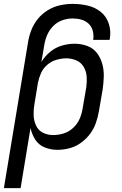

<svg xmlns="http://www.w3.org/2000/svg" viewBox="-30 -763 626 988"><path d="M-10 205H76L127 -104Q134 -72 151.5 -44.5Q169 -17 200 -4.5Q231 8 265 8Q296 8 327 0Q358 -8 385.5 -27.5Q413 -47 433 -73.5Q453 -100 463.5 -130.5Q474 -161 479 -191L498 -301Q503 -335 504 -368.5Q505 -402 496.5 -433.5Q488 -465 469 -490Q450 -515 419 -526.5Q388 -538 354 -538Q322 -538 289 -528.5Q256 -519 228.5 -496.5Q201 -474 183 -444L198 -532Q202 -558 213 -583.5Q224 -609 244.5 -629.5Q265 -650 291.5 -659Q318 -668 344 -668Q367 -668 388.5 -662Q410 -656 425.5 -641.5Q441 -627 447 -605.5Q453 -584 450 -561Q449 -560 449 -558H534L535 -564Q542 -603 530 -640.5Q518 -678 489 -701.5Q460 -725 422 -734Q384 -743 344 -743Q312 -743 279.5 -736Q247 -729 217 -711Q187 -693 165 -666Q143 -639 131 -607.5Q119 -576 114 -544ZM244 -68Q215 -68 191 -80Q167 -92 155.5 -117Q144 -142 143 -170Q142 -198 147 -226L165 -336Q170 -361 180.5 -385.5Q191 -410 212 -428.5Q233 -447 258 -454.5Q283 -462 309 -463Q337 -463 362 -452.5Q387 -442 400.5 -419Q414 -396 416 -369Q418 -342 414 -314L395 -204Q391 -177 379.5 -151Q368 -125 346.5 -105Q325 -85 298 -76.5Q271 -68 244 -68Z"/></svg>

Font: Iosevka Sparkle Oblique
Style: Regular
Weight: 400
Italic angle: -9°
Designer: Belleve Invis
Foundry: Belleve Invis
Version: Version 4.5.0; ttfautohint (v1.8.3)